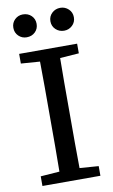

<svg xmlns="http://www.w3.org/2000/svg" viewBox="-95 -910 564 959"><g transform="rotate(-10 187.0 -430.5)"><path d="M92 -745Q68 -745 51 -761.5Q34 -778 34 -803Q34 -828 51 -844.5Q68 -861 92 -861Q118 -861 135 -844.5Q152 -828 152 -803Q152 -778 135 -761.5Q118 -745 92 -745ZM282 -745Q257 -745 239.5 -761.5Q222 -778 222 -803Q222 -828 239.5 -844.5Q257 -861 282 -861Q306 -861 323.5 -844.5Q341 -828 341 -803Q341 -778 323.5 -761.5Q306 -745 282 -745ZM40 -621V-670H334V-621L238 -614Q237 -551 237 -487.5Q237 -424 237 -359V-311Q237 -247 237 -183.5Q237 -120 238 -56L334 -49V0H40V-49L136 -56Q137 -119 137 -183Q137 -247 137 -311V-359Q137 -423 137 -486.5Q137 -550 136 -614Z"/></g></svg>

Font: Source Serif 4 SmText
Style: Regular
Weight: 400
Designer: Frank Grießhammer
Foundry: Adobe
Version: Version 4.005;hotconv 1.1.0;makeotfexe 2.6.0